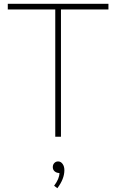

<svg xmlns="http://www.w3.org/2000/svg" viewBox="-20 -720 612 1011"><path d="M271 -670H21V-700H551V-670H301V0H271ZM293 191Q278 191 268 182.5Q258 174 258 160Q258 147 266 138.5Q274 130 286 130Q300 130 309.5 143Q319 156 319 176Q319 222 282 271L265 258Q293 221 293 191Z"/></svg>

Font: Metropolitano Thin
Style: Regular
Weight: 250
Designer: Fonts by Alex Slobzheninov & Chris M. Simpson / Changes by Cristiano Sobral
Foundry: Fonts by Alex Slobzheninov & Chris M. Simpson / Changes by Cristiano Sobral
Version: Version 1.00;August 30, 2020;FontCreator 13.0.0.2681 64-bit